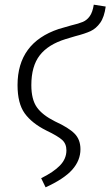

<svg xmlns="http://www.w3.org/2000/svg" viewBox="-20 -595 472 821"><path d="M156 167Q209 141 236.5 112.5Q264 84 264 48Q264 20 246 3.5Q228 -13 178 -37Q116 -68 85.5 -110.5Q55 -153 55 -231Q55 -412 231 -471L283 -486Q317 -494 334.5 -501.5Q352 -509 364 -526Q376 -543 381 -575L432 -567Q426 -522 408.5 -497.5Q391 -473 367.5 -462Q344 -451 301 -440L261 -428Q186 -405 150 -358.5Q114 -312 114 -231Q114 -170 137.5 -136.5Q161 -103 215 -76Q274 -49 299 -23.5Q324 2 324 43Q324 91 289 130.5Q254 170 175 206Z"/></svg>

Font: Fira Sans Condensed Light
Style: Italic
Weight: 300
Width: 3
Italic angle: -8°
Designer: Carrois Corporate & Edenspiekermann AG
Foundry: Carrois Corporate GbR & Edenspiekermann AG
Version: Version 4.203